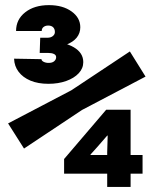

<svg xmlns="http://www.w3.org/2000/svg" viewBox="-20 -733 602 753"><path d="M74.2 -150.4 11.7 -249 259.8 -378.9 489.3 -531.2 550.8 -432.6 301.8 -301.8ZM169.9 -404.3Q129.4 -404.3 99.6 -416.7Q69.8 -429.2 53 -451.4Q36.1 -473.6 35.2 -502.9L142.6 -501Q142.6 -495.1 150.9 -490.7Q159.2 -486.3 170.9 -486.3Q185.1 -486.3 192.6 -492.9Q200.2 -499.5 200.2 -508.8Q200.2 -517.1 191.7 -521.2Q183.1 -525.4 168.9 -525.4H135.7L137.7 -585H166Q179.2 -585 187.3 -591.6Q195.3 -598.1 195.3 -607.4Q195.3 -619.1 188.5 -626Q181.6 -632.8 168.9 -632.8Q158.2 -632.8 150.9 -627.2Q143.6 -621.6 143.6 -611.3H43Q43 -656.7 78.9 -684.8Q114.7 -712.9 171.9 -712.9Q226.1 -712.9 260.5 -688.2Q294.9 -663.6 294.9 -626Q294.9 -603 280.8 -585.4Q266.6 -567.9 239.3 -557.4Q211.9 -546.9 172.9 -545.9V-569.3Q232.4 -569.3 269.5 -547.6Q306.6 -525.9 306.6 -489.3Q306.6 -464.8 288.6 -445.6Q270.5 -426.3 239.5 -415.3Q208.5 -404.3 169.9 -404.3ZM400.4 0V-135.7L402.3 -201.2H400.4L361.3 -156.2L335 -127V-125H539.1V-51.8H231.4V-109.4L396.5 -302.7H492.2V0Z"/></svg>

Font: Reddit Mono Black
Style: Regular
Weight: 900
Monospace: yes
Designer: Stephen Hutchings
Foundry: Reddit
Version: Version 1.014